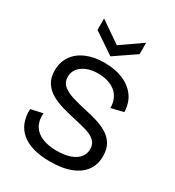

<svg xmlns="http://www.w3.org/2000/svg" viewBox="-214 -1029 1063 1166"><g transform="rotate(30 317.5 -445.5)"><path d="M317 13Q251 13 201.5 -1Q152 -15 118.5 -42.5Q85 -70 69 -110Q53 -150 55 -203L138 -221Q134 -169 155 -134Q176 -99 219 -81.5Q262 -64 320 -64Q376 -64 415 -78Q454 -92 473.5 -117Q493 -142 493 -174Q493 -210 470 -231Q447 -252 408.5 -263.5Q370 -275 323 -285Q277 -295 231 -308Q185 -321 148.5 -341.5Q112 -362 89.5 -395.5Q67 -429 67 -481Q67 -540 96.5 -583Q126 -626 180 -649.5Q234 -673 307 -673Q379 -673 435.5 -650Q492 -627 525 -582.5Q558 -538 560 -473L474 -452Q474 -488 461.5 -515.5Q449 -543 427 -560.5Q405 -578 374 -587.5Q343 -597 306 -597Q261 -597 227 -583Q193 -569 174 -545Q155 -521 155 -488Q155 -449 182.5 -426.5Q210 -404 254 -391Q298 -378 348 -367Q391 -358 432.5 -345.5Q474 -333 508 -312.5Q542 -292 562 -259Q582 -226 582 -175Q582 -118 552.5 -76Q523 -34 464 -10.5Q405 13 317 13ZM169 -904 317 -802 464 -904V-824L317 -724L169 -824Z"/></g></svg>

Font: Bricolage Grotesque 96pt ExtraBold
Style: Regular
Weight: 400
Version: Version 1.001;gftools[0.9.33.dev8+g029e19f]